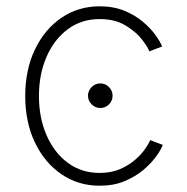

<svg xmlns="http://www.w3.org/2000/svg" viewBox="-20 -573 586 602"><path d="M292.5 9.3Q225.1 9.3 172.4 -26.9Q119.6 -63 89.4 -126.5Q59.1 -189.9 59.1 -272Q59.1 -354 89.4 -417.5Q119.6 -481 172.4 -517.1Q225.1 -553.2 292.5 -553.2Q335.9 -553.2 369.9 -539.3Q403.8 -525.4 428.5 -504.4Q453.1 -483.4 468 -462.4Q482.9 -441.4 488.3 -427.2L448.2 -412.1Q443.8 -424.8 425.3 -449Q406.7 -473.1 373.5 -493.2Q340.3 -513.2 292.5 -513.2Q235.4 -513.2 192.6 -481.4Q149.9 -449.7 126 -395Q102.1 -340.3 102.1 -272Q102.1 -203.6 126 -148.9Q149.9 -94.2 192.6 -62.5Q235.4 -30.8 292.5 -30.8Q329.1 -30.8 356.9 -43Q384.8 -55.2 404.5 -72.8Q424.3 -90.3 435.8 -107.2Q447.3 -124 450.7 -133.8L490.2 -118.7Q485.4 -104.5 470.2 -83.3Q455.1 -62 430.2 -40.8Q405.3 -19.5 370.8 -5.1Q336.4 9.3 292.5 9.3ZM294.4 -234.4Q278.8 -234.4 267.3 -245.8Q255.9 -257.3 255.9 -272.9Q255.9 -288.6 267.3 -300Q278.8 -311.5 294.4 -311.5Q310.5 -311.5 321.8 -300Q333 -288.6 333 -272.9Q333 -257.3 321.8 -245.8Q310.5 -234.4 294.4 -234.4Z"/></svg>

Font: Inter Extra Light
Style: Regular
Weight: 200
Designer: Rasmus Andersson
Foundry: rsms
Version: Version 4.000;git-3c8e0fc